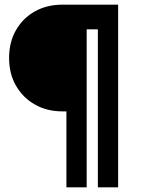

<svg xmlns="http://www.w3.org/2000/svg" viewBox="-20 -720 610 824"><path d="M265 84V-242H248Q181 -242 129.5 -271.5Q78 -301 48.5 -352.5Q19 -404 19 -471Q19 -539 48.5 -590.5Q78 -642 129.5 -671Q181 -700 248 -700H487V84H400V-594H352V84Z"/></svg>

Font: Figtree SemiBold
Style: Regular
Weight: 600
Designer: Erik Kennedy
Foundry: Erik Kennedy
Version: Version 2.001; ttfautohint (v1.8.4.7-5d5b);gftools[0.9.27]